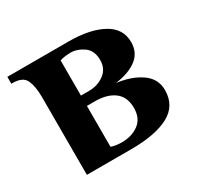

<svg xmlns="http://www.w3.org/2000/svg" viewBox="-111 -597 744 724"><g transform="rotate(-30 261.5 -235.0)"><path d="M74 0V-340Q74 -385 61.5 -412.5Q49 -440 4 -440H-1V-470H267Q357 -470 413 -440Q469 -410 469 -350Q469 -305 435.5 -279Q402 -253 342 -245Q406 -237 447.5 -208Q489 -179 489 -130Q489 -62 431 -31Q373 0 267 0ZM204 -270H239Q277 -270 305.5 -291Q334 -312 334 -350Q334 -392 306.5 -411Q279 -430 249 -430Q241 -430 228 -428.5Q215 -427 204 -423ZM249 -40Q294 -40 324 -62.5Q354 -85 354 -130Q354 -178 323 -201.5Q292 -225 239 -225H204V-47Q215 -43 228 -41.5Q241 -40 249 -40Z"/></g></svg>

Font: El Messiri
Style: Bold
Weight: 700
Designer: Mohamed Gaber
Foundry: Kief Type Foundry
Version: Version 2.020; ttfautohint (v1.8.3)